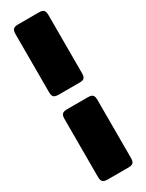

<svg xmlns="http://www.w3.org/2000/svg" viewBox="-258 -892 818 1074"><g transform="rotate(-30 151.5 -355.0)"><path d="M45 -441V-816Q45 -839 54 -847.5Q63 -856 85 -856H219Q241 -856 249.5 -847.5Q258 -839 258 -816V-441Q258 -419 250 -410.5Q242 -402 219 -402H85Q62 -402 53.5 -410.5Q45 -419 45 -441ZM45 107V-269Q45 -291 54 -299.5Q63 -308 85 -308H219Q241 -308 249.5 -299.5Q258 -291 258 -269V107Q258 129 249.5 137.5Q241 146 219 146H85Q63 146 54 137.5Q45 129 45 107Z"/></g></svg>

Font: YamahaIndonesia935. App Black
Style: Regular
Weight: 900
Designer: Dalton Maag Ltd
Foundry: Dalton Maag Ltd
Version: Version 1.002; January 01, 2024; Regular/Italic